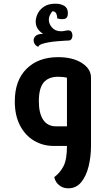

<svg xmlns="http://www.w3.org/2000/svg" viewBox="-20 -789 582 1038"><path d="M270 0Q212 0 164 -28.5Q116 -57 88 -111Q60 -165 60 -241Q60 -354 123.5 -417Q187 -480 294 -480Q373 -480 422.5 -448.5Q472 -417 472 -369V0Q472 58 459 110.5Q446 163 419 196Q392 229 350 229Q325 229 308 218Q291 207 282.5 192.5Q274 178 274 168Q305 145 323.5 109Q342 73 342 0ZM283 -106H342V-369Q335 -371 322 -372.5Q309 -374 294 -374Q242 -374 216 -343Q190 -312 190 -241Q190 -177 213.5 -141.5Q237 -106 283 -106ZM188 -536Q176 -539 168.5 -550Q161 -561 162 -574Q163 -587 175 -596.5Q187 -606 214 -606Q201 -612 187 -629.5Q173 -647 173 -672Q173 -693 184 -715.5Q195 -738 218.5 -753.5Q242 -769 280 -769Q309 -769 328 -757Q347 -745 347 -718Q347 -690 327.5 -686.5Q308 -683 289 -690Q290 -702 284.5 -715Q279 -728 263 -728Q257 -721 250.5 -708.5Q244 -696 244 -682Q244 -660 261.5 -640Q279 -620 310 -620Q322 -620 332 -622.5Q342 -625 349 -625Q364 -625 369 -611.5Q374 -598 369.5 -584.5Q365 -571 353 -570Q349 -570 331 -569Q313 -568 289 -566Q265 -564 242 -560Q219 -556 203.5 -550Q188 -544 188 -536Z"/></svg>

Font: El Messiri
Style: Bold
Weight: 700
Designer: Mohamed Gaber
Foundry: Kief Type Foundry
Version: Version 2.020; ttfautohint (v1.8.3)